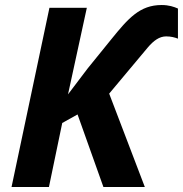

<svg xmlns="http://www.w3.org/2000/svg" viewBox="-20 -745 729 765"><path d="M26 0H175L228 -255L289 -289L392 0H557L415 -372L569 -556C592 -583 615 -600 642 -600C661 -600 676 -596 689 -591V-711C673 -718 653 -725 624 -725C537 -725 491 -672 423 -588L329 -472L251 -369L326 -714H177Z"/></svg>

Font: BC Sans
Style: Bold Italic
Weight: 700
Italic angle: -12°
Designer: Monotype Design Team
Province of B.C.
Foundry: Monotype Imaging Inc.
Version: Version 2.000;GOOG;noto-source:20170915:90ef993387c0